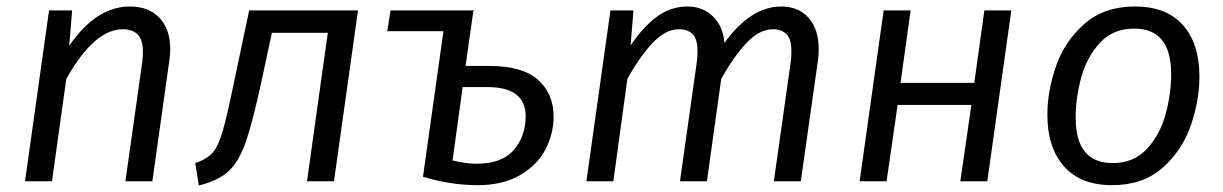

<svg xmlns="http://www.w3.org/2000/svg" viewBox="-20 -558 3766 591"><path d="M504 -406Q504 -390 501 -370L449 0H366L418 -368Q420 -390 420 -398Q420 -435 404 -451.5Q388 -468 358 -468Q270 -468 184 -315L140 0H57L131 -526H202L193 -417Q276 -538 380 -538Q438 -538 471 -503Q504 -468 504 -406Z M1008 0H925L989 -457H817L784 -304Q757 -179 736 -119.5Q715 -60 683.5 -31Q652 -2 592 13L581 -56Q617 -68 634.5 -88Q652 -108 665.5 -154.5Q679 -201 702 -313L747 -526H1082Z M1684 -199Q1684 -146 1659 -98Q1634 -50 1581 -19Q1528 12 1450 12Q1367 12 1282 -14L1345 -462H1172L1182 -526H1440L1437 -524L1413 -355H1486Q1588 -355 1636 -312.5Q1684 -270 1684 -199ZM1598 -200Q1598 -290 1480 -290H1404L1373 -64Q1416 -54 1447 -54Q1525 -54 1561.5 -96.5Q1598 -139 1598 -200Z M2500 -407Q2500 -386 2498 -374L2445 0H2362L2414 -368Q2416 -380 2416 -400Q2416 -438 2401 -453Q2386 -468 2359 -468Q2318 -468 2278.5 -426.5Q2239 -385 2200 -315L2156 0H2073L2125 -368Q2127 -380 2127 -400Q2127 -438 2112 -453Q2097 -468 2070 -468Q2029 -468 1989.5 -426.5Q1950 -385 1911 -315L1868 0H1785L1859 -526H1930L1921 -418Q1960 -476 2002.5 -507Q2045 -538 2096 -538Q2142 -538 2173.5 -508.5Q2205 -479 2210 -426Q2291 -538 2385 -538Q2438 -538 2469 -503Q2500 -468 2500 -407Z M2970 -235H2743L2709 0H2626L2700 -526H2783L2752 -303H2979L3010 -526H3093L3019 0H2936Z M3204 -205Q3204 -279 3231 -355.5Q3258 -432 3318.5 -485Q3379 -538 3474 -538Q3570 -538 3621 -481Q3672 -424 3672 -322Q3672 -249 3645.5 -172Q3619 -95 3558.5 -41.5Q3498 12 3403 12Q3307 12 3255.5 -45.5Q3204 -103 3204 -205ZM3585 -330Q3585 -470 3471 -470Q3406 -470 3365.5 -426Q3325 -382 3308 -319Q3291 -256 3291 -196Q3291 -56 3405 -56Q3470 -56 3510.5 -100Q3551 -144 3568 -207Q3585 -270 3585 -330Z"/></svg>

Font: FiraGO Book
Style: Italic
Weight: 350
Italic angle: -8°
Designer: bBox Type GmbH
Foundry: bBox Type GmbH
Version: Version 1.001